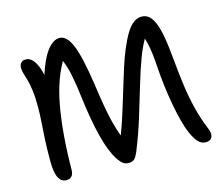

<svg xmlns="http://www.w3.org/2000/svg" viewBox="-101 -845 1162 994"><g transform="rotate(-15 479.5 -348.5)"><path d="M138.4 12Q127.4 12 117.6 6.8Q107.8 1.6 99.7 -11.4Q91.6 -24.4 87.2 -47.9Q82.8 -71.4 82.8 -107.8Q82.8 -175.6 85.6 -225.3Q88.4 -275 91.2 -314.8Q94 -354.6 94 -392Q94 -446.6 89.2 -482.4Q84.4 -518.2 77.6 -541.5Q70.8 -564.8 66 -580.3Q61.2 -595.8 61.2 -609.6Q61.2 -627 70.1 -636.9Q79 -646.8 96.8 -646.8Q117 -646.8 133.6 -627.7Q150.2 -608.6 161.5 -573Q172.8 -537.4 177.6 -488.2L153.4 -487.4Q171.6 -561 193.9 -610.2Q216.2 -659.4 241.6 -684.2Q267 -709 292 -709Q318.4 -709 337.5 -683.6Q356.6 -658.2 370.6 -611.2Q384.6 -564.2 395.7 -500.7Q406.8 -437.2 417.4 -360.8Q425.2 -310 434.7 -263.3Q444.2 -216.6 457 -175.6Q469.8 -134.6 487 -98.2L451.6 -93.8Q474.8 -148.2 495.8 -212.4Q516.8 -276.6 536.4 -342.1Q556 -407.6 574.5 -466.3Q593 -525 611 -567.4Q631 -614.4 649.7 -644.9Q668.4 -675.4 688.6 -690.5Q708.8 -705.6 732.4 -705.6Q751.8 -705.6 767.6 -694.6Q783.4 -683.6 796.7 -655.6Q810 -627.6 819.5 -576.9Q829 -526.2 836 -446.8Q842.4 -376 851.5 -308.7Q860.6 -241.4 876 -179.2Q891.4 -117 915 -60Q924.6 -37.8 923.5 -22.3Q922.4 -6.8 912.5 1.1Q902.6 9 886.2 9Q865.4 9 848.3 -7.3Q831.2 -23.6 812.8 -65.4Q799.8 -95.6 788.9 -138.2Q778 -180.8 769.1 -229.5Q760.2 -278.2 754.1 -328.5Q748 -378.8 744.8 -424.6Q742 -471.8 737.9 -504.4Q733.8 -537 727.8 -563.4Q721.8 -589.8 710.2 -618.2L731 -608.8Q701.4 -563.4 678.3 -500.9Q655.2 -438.4 632.9 -363.1Q610.6 -287.8 585.1 -204.8Q559.6 -121.8 525 -35.8Q514.4 -11.4 504.3 -1.1Q494.2 9.2 474 9.2Q455.4 9.2 442.9 -0.2Q430.4 -9.6 416.4 -30.6Q383.6 -82.6 361.9 -170.3Q340.2 -258 326.2 -369.6Q317.2 -447.8 305.6 -505.6Q294 -563.4 271.2 -609.4L292.4 -609Q231.4 -515.2 205.4 -371Q179.4 -226.8 177.8 -32.6Q177.2 -8.8 166.4 1.6Q155.6 12 138.4 12Z"/></g></svg>

Font: Shantell Sans Light
Style: Regular
Weight: 300
Designer: Stephen Nixon, Anya Danilova, Shantell Martin
Foundry: Arrow Type
Version: Version 1.011;[c5ecc13dd]